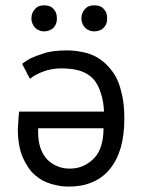

<svg xmlns="http://www.w3.org/2000/svg" viewBox="-20 -688 535 720"><path d="M92.8 -392.6Q101.6 -400.4 114.3 -407.2Q127 -414.1 142.6 -419.9Q158.2 -425.8 175.8 -428.7Q192.4 -431.6 209 -431.6Q252 -431.6 282.2 -421.9Q312.5 -411.1 330.1 -391.6Q347.7 -372.1 357.4 -340.8Q368.2 -310.5 370.1 -269.5Q263.7 -269.5 51.8 -269.5Q50.8 -259.8 49.8 -251Q49.8 -242.2 48.8 -234.4Q47.9 -226.6 47.9 -218.8Q46.9 -210 46.9 -203.1Q46.9 -170.9 51.8 -144.5Q56.6 -118.2 65.4 -97.7Q74.2 -77.1 85.9 -60.5Q96.7 -43.9 110.4 -32.2Q125 -19.5 140.6 -10.7Q156.2 -2.9 172.9 2Q190.4 6.8 207 9.8Q222.7 11.7 239.3 11.7Q288.1 11.7 326.2 -4.9Q364.3 -20.5 391.6 -53.7Q418.9 -86.9 432.6 -133.8Q446.3 -181.6 446.3 -244.1Q446.3 -272.5 443.4 -298.8Q440.4 -325.2 433.6 -348.6Q427.7 -372.1 418 -392.6Q408.2 -413.1 394.5 -428.7Q380.9 -446.3 364.3 -459Q347.7 -472.7 327.1 -481.4Q306.6 -490.2 282.2 -494.1Q257.8 -499 230.5 -499Q205.1 -499 181.6 -496.1Q158.2 -493.2 136.7 -485.4Q115.2 -478.5 95.7 -469.7Q77.1 -460 62.5 -448.2Q62.5 -448.2 63.5 -447.3Q63.5 -447.3 64.5 -446.3Q64.5 -446.3 64.5 -445.3Q64.5 -445.3 65.4 -444.3Q65.4 -443.4 66.4 -442.4Q66.4 -442.4 66.4 -441.4Q66.4 -441.4 67.4 -440.4Q67.4 -440.4 67.4 -439.5Q67.4 -439.5 68.4 -438.5Q68.4 -438.5 68.4 -437.5Q68.4 -437.5 69.3 -437.5Q69.3 -437.5 69.3 -436.5Q69.3 -436.5 70.3 -435.5Q70.3 -435.5 70.3 -433.6Q70.3 -433.6 71.3 -432.6Q71.3 -432.6 71.3 -431.6Q71.3 -431.6 72.3 -431.6Q72.3 -431.6 72.3 -430.7Q72.3 -430.7 73.2 -429.7Q73.2 -429.7 73.2 -428.7Q73.2 -428.7 73.2 -427.7Q73.2 -427.7 74.2 -427.7Q74.2 -427.7 75.2 -425.8Q75.2 -425.8 75.2 -424.8Q75.2 -424.8 75.2 -424.8Q75.2 -424.8 76.2 -423.8Q76.2 -423.8 76.2 -422.9Q76.2 -422.9 77.1 -421.9Q77.1 -421.9 77.1 -421.9Q77.1 -421.9 78.1 -419.9Q78.1 -419.9 78.1 -419.9Q78.1 -419.9 79.1 -418Q79.1 -418 79.1 -418Q79.1 -418 80.1 -416Q80.1 -416 80.1 -416Q80.1 -416 80.1 -415Q80.1 -415 81.1 -414.1Q81.1 -414.1 81.1 -414.1Q81.1 -414.1 81.1 -413.1Q81.1 -413.1 82 -412.1Q82 -412.1 82 -411.1Q82 -411.1 83 -410.2Q83 -410.2 83 -409.2Q83 -409.2 84 -408.2Q84 -408.2 84 -407.2Q84 -407.2 85 -406.2Q85 -406.2 85.9 -405.3Q85.9 -405.3 85.9 -404.3Q85.9 -404.3 86.9 -403.3Q86.9 -403.3 86.9 -402.3Q86.9 -402.3 87.9 -401.4Q87.9 -401.4 87.9 -400.4Q87.9 -400.4 88.9 -399.4Q88.9 -399.4 88.9 -398.4Q88.9 -398.4 89.8 -396.5Q89.8 -396.5 90.8 -395.5Q90.8 -395.5 90.8 -394.5Q90.8 -394.5 91.8 -393.6Q91.8 -393.6 92.8 -392.6ZM157.2 -89.8Q140.6 -107.4 131.8 -132.8Q123 -158.2 123 -192.4Q123 -197.3 123 -207Q184.6 -207 368.2 -207Q368.2 -169.9 359.4 -141.6Q350.6 -112.3 332 -93.8Q313.5 -75.2 291 -65.4Q268.6 -55.7 241.2 -55.7Q215.8 -55.7 195.3 -64.5Q173.8 -73.2 157.2 -89.8ZM111.3 -584Q118.2 -577.1 127 -574.2Q134.8 -570.3 145.5 -570.3Q156.2 -570.3 165 -574.2Q173.8 -577.1 180.7 -584Q187.5 -591.8 190.4 -599.6Q193.4 -608.4 193.4 -618.2Q193.4 -629.9 190.4 -638.7Q187.5 -647.5 180.7 -654.3Q173.8 -662.1 165 -665Q156.2 -668 145.5 -668Q134.8 -668 127 -665Q118.2 -662.1 111.3 -654.3Q104.5 -647.5 101.6 -638.7Q97.7 -629.9 97.7 -618.2Q97.7 -608.4 101.6 -599.6Q104.5 -591.8 111.3 -584ZM298.8 -584Q305.7 -577.1 314.5 -574.2Q322.3 -570.3 333 -570.3Q344.7 -570.3 353.5 -574.2Q362.3 -577.1 369.1 -584Q376 -591.8 378.9 -599.6Q381.8 -608.4 381.8 -618.2Q381.8 -629.9 378.9 -638.7Q376 -647.5 369.1 -654.3Q362.3 -662.1 353.5 -665Q344.7 -668 333 -668Q322.3 -668 314.5 -665Q305.7 -662.1 298.8 -654.3Q292 -647.5 289.1 -638.7Q285.2 -629.9 285.2 -618.2Q285.2 -608.4 289.1 -599.6Q292 -591.8 298.8 -584Z"/></svg>

Font: Aptus Gothic JP
Style: Medium
Weight: 400
Designer: Fuminori Ogawa / Motoya
Version: Version 1